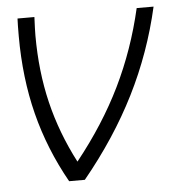

<svg xmlns="http://www.w3.org/2000/svg" viewBox="-45 -592 576 634"><g transform="rotate(-5 243.5 -275.0)"><path d="M487 -550Q453 -400 385 -264.5Q317 -129 211 0H159Q96 -112 65.5 -232.5Q35 -353 35 -492Q35 -530 36 -550H92Q90 -508 90 -489Q90 -370 115 -266Q140 -162 192 -62Q284 -177 342 -296Q400 -415 431 -550Z"/></g></svg>

Font: Krub Light
Style: Italic
Weight: 300
Italic angle: -8°
Designer: Ekaluck Peanpanawate
Foundry: Cadson Demak Co.,Ltd.
Version: Version 1.000; ttfautohint (v1.6)